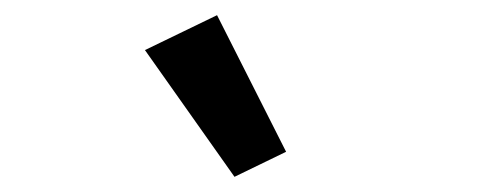

<svg xmlns="http://www.w3.org/2000/svg" viewBox="-20 -815 640 253"><path d="M289 -582 357 -615 266 -795 171 -749Z"/></svg>

Font: IBMKR Medm
Style: Regular
Weight: 500
Designer: Mike Abbink; Paul van der Laan; Pieter van Rosmalen; Wujin Sim; Chorong Kim; Dohee Lee;
Foundry: Sandoll Inc.
Version: Version 1.002